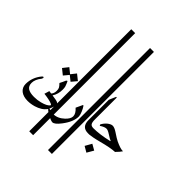

<svg xmlns="http://www.w3.org/2000/svg" viewBox="-513 -1857 2806 2806"><g transform="rotate(45 889.5 -454.5)"><path d="M401.4 -401.4 335.9 -323.2 249.5 -392.6 316.4 -477.1 397.5 -411.6 461.4 -491.7 549.8 -420.9 480.5 -338.4ZM574.2 49.8Q573.2 61.5 567.9 80.1Q562.5 98.6 555.4 117.7Q548.3 136.7 540.5 153.6Q532.7 170.4 526.9 178.7Q499 216.8 457.5 242.7Q416 268.6 361.8 284.7Q296.4 303.7 233.4 303.7Q189 303.7 153.1 293.2Q117.2 282.7 91.6 262.5Q65.9 242.2 52 213.4Q38.1 184.6 38.1 147.9Q38.1 79.1 61.3 18.1Q84.5 -43 127.4 -94.7Q139.2 -108.9 147 -108.9Q159.7 -108.9 159.7 -95.2V-95.7Q158.2 -95.7 150.9 -72.8Q88.4 3.9 88.4 75.2Q88.4 139.2 130.6 167.5Q172.9 195.8 258.3 195.8Q326.7 195.8 386.7 179.7Q483.9 154.3 514.6 115.2Q518.1 111.8 518.1 107.4Q518.1 100.6 506.1 94Q494.1 87.4 475.8 81.8Q457.5 76.2 435.3 71.5Q413.1 66.9 392.8 63.5Q372.6 60.1 356.4 58.1Q340.3 56.2 334 55.7Q357.4 -19 357.4 -22.9L400.4 -16.6Q431.2 -47.4 431.2 -101.6Q431.2 -119.6 429 -132.8Q426.8 -146 420.9 -157.7Q415 -169.4 404.5 -181.6Q394 -193.8 377.9 -210.9Q403.3 -259.3 422.9 -306.6L436.5 -312.5Q436.5 -318.4 438 -318.4Q439.9 -318.4 445.8 -306.6Q451.7 -294.9 457.8 -279.8Q463.9 -264.6 469 -250.7Q474.1 -236.8 475.6 -231.9Q478.5 -220.7 479.5 -206.8Q480.5 -192.9 481 -176.3Q481 -130.4 470.2 -90.1Q459.5 -49.8 434.6 -11.7L508.8 0Q574.2 10.3 574.2 45.9Z M645.5 600.1H564.9V-1508.8H645.5Z M925.3 -67.4Q925.3 -11.2 900.6 49.3Q876 109.9 823.2 178.7Q787.1 225.6 759.5 247.1Q731.9 268.6 710 268.6Q676.8 266.6 612.8 231.9Q548.3 197.3 527.3 170.9L535.6 155.8Q603 174.3 634.8 174.3Q726.1 174.3 804.7 99.6Q865.7 41.5 865.7 -8.8Q865.7 -64.5 800.3 -123Q808.6 -141.6 820.8 -167.2Q833 -192.9 848.6 -226.6H859.9Q871.6 -210.4 883.1 -189Q894.5 -167.5 903.8 -145.3Q913.1 -123 918.9 -102.5Q924.8 -82 925.3 -67.4Z M1033.2 600.1H952.6V-1508.8H1033.2Z M1226.6 13.7H1191.9Q1061.5 13.7 1061.5 -128.4V-547.4Q1069.8 -566.9 1081.1 -593.5Q1092.3 -620.1 1107.4 -653.8H1121.1V-203.6Q1121.1 -171.9 1125 -150.6Q1128.9 -129.4 1137.9 -116.9Q1147 -104.5 1161.6 -99.4Q1176.3 -94.2 1197.8 -94.2H1226.6Z M1741.2 -163.1Q1730.5 -146 1711.4 -123.3Q1692.4 -100.6 1664.6 -72.8Q1619.1 -70.8 1554.7 -58.6Q1490.2 -46.4 1405.3 -23.9Q1267.6 12.7 1207.5 12.7H1192.4V-94.2H1198.2Q1256.3 -94.2 1334.7 -104.2Q1413.1 -114.3 1505.4 -136.2V-142.1Q1481 -150.4 1422.4 -189Q1404.3 -200.7 1391.1 -207.8Q1377.9 -214.8 1367.7 -219Q1357.4 -223.1 1349.6 -224.4Q1341.8 -225.6 1335 -225.6Q1298.3 -225.6 1236.3 -184.1Q1236.3 -191.4 1227.1 -203.6Q1238.8 -226.6 1255.6 -247.8Q1272.5 -269 1292 -285.2Q1311.5 -301.3 1331.8 -311Q1352.1 -320.8 1370.6 -320.8Q1407.2 -320.8 1464.4 -282.7Q1547.9 -226.6 1584 -209.5Q1684.1 -162.6 1731 -162.6H1736.3Q1739.7 -162.6 1741.2 -163.1ZM1436 128.4 1376.5 230.5 1288.1 178.7 1345.7 76.7Z"/></g></svg>

Font: SakalBharati
Style: Regular
Weight: 400
Designer: CDAC GIST
Foundry: CDAC
Version: 13.02